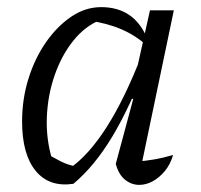

<svg xmlns="http://www.w3.org/2000/svg" viewBox="-20 -513 563 539"><path d="M186 3Q118 13 80 -33.5Q42 -80 42 -172Q42 -235 60 -292.5Q78 -350 109.5 -395Q141 -440 180.5 -466.5Q220 -493 264 -493Q358 -493 394 -403L392 -385Q330 -442 229 -455L262 -457Q219 -440 186 -399Q153 -358 133.5 -302Q114 -246 111.5 -184Q109 -122 127 -63L106 -85Q129 -71 150.5 -60Q172 -49 198 -45L175 -40Q283 -114 378 -359L396 -346Q346 -214 295.5 -130Q245 -46 186 3ZM372 -25 357 -59Q388 -61 413.5 -65.5Q439 -70 466 -78Q458 -51 442.5 -32.5Q427 -14 408.5 -4Q390 6 371 6Q349 6 331 -8.5Q313 -23 305 -53L354 -235L346 -237L401 -484H468Z"/></svg>

Font: Piazzolla 24pt
Style: Italic
Weight: 400
Italic angle: -11.3°
Designer: Juan Pablo del Peral
Foundry: Huerta Tipografica
Version: Version 2.005